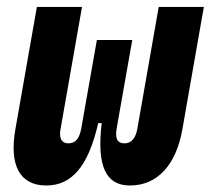

<svg xmlns="http://www.w3.org/2000/svg" viewBox="-20 -538 626 567"><path d="M363.8 9.8C444.3 9.8 500 -50.3 518.6 -156.2L582 -517.6H448.7L385.3 -156.2C380.4 -129.9 367.7 -114.7 348.1 -114.7C327.6 -114.7 318.8 -127 324.7 -159.7L330.6 -193.4L370.6 -419.9H266.1L222.7 -174.3L220.2 -159.7C214.4 -127 201.7 -114.7 181.6 -114.7C162.1 -114.7 153.8 -129.9 158.7 -156.2L222.2 -517.6H88.9L25.4 -156.2C6.8 -50.3 38.1 9.8 116.7 9.8C190.9 9.8 240.7 -45.4 270 -174.3H280.3C265.1 -45.4 293.5 9.8 363.8 9.8Z"/></svg>

Font: Cascadia Code NF
Style: Bold Italic
Weight: 700
Italic angle: -10°
Monospace: yes
Designer: Aaron Bell
Foundry: Saja Typeworks
Version: Version 2404.023